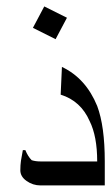

<svg xmlns="http://www.w3.org/2000/svg" viewBox="-20 -723 345 595"><path d="M187.5 -668 152.3 -601.6 82 -636.7 117.2 -703.1ZM304.7 -148.4H105.5Q82 -148.4 62.5 -162.1Q43 -175.8 43 -195.3Q43 -210.9 44.9 -224.6Q46.9 -238.3 50.8 -257.8H58.6Q66.4 -238.3 78.1 -226.6Q89.8 -222.7 105.5 -222.7H281.2Q281.2 -300.8 257.8 -347.7Q230.5 -410.2 168 -429.7L171.9 -515.6Q246.1 -480.5 281.2 -394.5Q304.7 -332 304.7 -222.7Z"/></svg>

Font: 和音 by 宁静之雨，公众号njzyshare
Style: Regular
Weight: 400
Designer: Steve Matteson
Foundry: Ascender Corporation
Version: Version 6.00;June 8, 2018;FontCreator 11.0.0.2388 32-bit